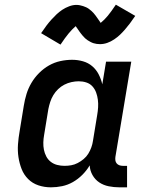

<svg xmlns="http://www.w3.org/2000/svg" viewBox="-20 -794 640 822"><path d="M198 8Q170 8 144.5 -0.5Q119 -9 100.5 -27.5Q82 -46 72.5 -70.5Q63 -95 59 -121.5Q55 -148 57 -176Q59 -204 64 -232L82 -342Q86 -367 93.5 -391.5Q101 -416 114.5 -439Q128 -462 147.5 -481.5Q167 -501 190 -514Q213 -527 238.5 -532.5Q264 -538 289 -538Q313 -538 335.5 -531.5Q358 -525 375 -510.5Q392 -496 402.5 -475.5Q413 -455 418 -433L434 -530H542L474 -122Q473 -114 474 -107Q475 -100 479.5 -94.5Q484 -89 491 -86.5Q498 -84 506 -84H524V8H491Q468 8 445.5 3.5Q423 -1 405 -13Q387 -25 376 -44.5Q365 -64 364 -86Q351 -64 332.5 -45.5Q314 -27 292 -14.5Q270 -2 246 3Q222 8 198 8ZM256 -84Q271 -84 285 -86.5Q299 -89 312.5 -96Q326 -103 338 -113Q350 -123 358 -136Q366 -149 371 -163Q376 -177 378 -191L396 -301Q399 -318 400 -334.5Q401 -351 399 -367Q397 -383 391.5 -398Q386 -413 375.5 -424.5Q365 -436 349.5 -441Q334 -446 317 -446Q302 -446 286 -442.5Q270 -439 255.5 -431.5Q241 -424 229 -412.5Q217 -401 208.5 -387Q200 -373 195 -357.5Q190 -342 187 -327L169 -217Q166 -201 165.5 -184.5Q165 -168 168 -153Q171 -138 178 -124.5Q185 -111 197 -101.5Q209 -92 224.5 -88Q240 -84 256 -84Q256 -84 256 -84Q256 -84 256 -84ZM239 -603 156 -652Q168 -670 179 -684.5Q190 -699 200.5 -710.5Q211 -722 222 -732.5Q233 -743 246.5 -752Q260 -761 276 -767Q292 -773 307 -773Q315 -773 322 -771.5Q329 -770 335.5 -768Q342 -766 348.5 -763Q355 -760 360.5 -756Q366 -752 371 -747.5Q376 -743 381 -737.5Q386 -732 389.5 -727Q393 -722 396.5 -717Q400 -712 404 -706.5Q408 -701 411 -696Q427 -709 441.5 -726.5Q456 -744 476 -774L559 -726Q547 -708 536 -693.5Q525 -679 514.5 -667Q504 -655 493.5 -645Q483 -635 469 -625.5Q455 -616 439.5 -610.5Q424 -605 408 -605Q401 -605 394 -606Q387 -607 380.5 -609Q374 -611 367.5 -614.5Q361 -618 355.5 -621.5Q350 -625 344.5 -630Q339 -635 334.5 -640.5Q330 -646 326 -651Q322 -656 319 -660.5Q316 -665 311.5 -671.5Q307 -678 304 -682Q289 -669 274 -651Q259 -633 239 -603Z"/></svg>

Font: Iosevka Slab Semibold Extended
Style: Italic
Weight: 600
Width: 7
Italic angle: -9°
Monospace: yes
Designer: Belleve Invis
Foundry: Belleve Invis
Version: Version 11.1.0; ttfautohint (v1.8.3)